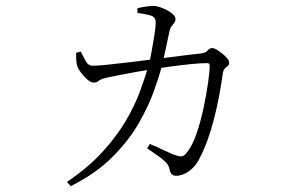

<svg xmlns="http://www.w3.org/2000/svg" viewBox="-20 -572 1040 651"><path d="M446 -544Q457 -547 473 -549.5Q489 -552 500 -552Q511 -552 523.5 -547.5Q536 -543 548 -536.5Q560 -530 567.5 -522.5Q575 -515 575 -508Q575 -500 571 -495Q567 -490 562 -483.5Q557 -477 554 -463Q551 -449 546.5 -428Q542 -407 537.5 -386Q533 -365 530 -351Q521 -318 503 -266.5Q485 -215 451.5 -156Q418 -97 362 -40.5Q306 16 220 59L207 45Q279 -4 327 -56.5Q375 -109 405.5 -160.5Q436 -212 454 -260.5Q472 -309 483 -349Q488 -365 493.5 -394.5Q499 -424 503.5 -452.5Q508 -481 508 -495Q508 -514 492 -519Q482 -522 469 -524.5Q456 -527 446 -528ZM479 -69 488 -84Q512 -74 537 -62Q562 -50 574 -46Q589 -41 596.5 -42Q604 -43 612 -53Q631 -75 645.5 -116.5Q660 -158 670 -205Q680 -252 685.5 -291.5Q691 -331 691 -349Q691 -358 682 -358Q660 -358 626 -354.5Q592 -351 559 -346.5Q526 -342 504 -338Q481 -335 446.5 -329Q412 -323 381.5 -317Q351 -311 339 -308Q322 -304 315 -298Q308 -292 297 -292Q288 -292 276.5 -302Q265 -312 255.5 -324.5Q246 -337 243 -345Q239 -356 238.5 -368.5Q238 -381 238 -393L254 -397Q262 -381 270.5 -365Q279 -349 295 -349Q309 -349 343.5 -352.5Q378 -356 424 -361.5Q470 -367 517 -373Q564 -379 603 -384Q642 -389 663 -391Q678 -393 684 -401Q690 -409 700 -409Q706 -409 715 -403.5Q724 -398 734 -390Q744 -382 750.5 -374Q757 -366 757 -360Q757 -352 752.5 -348.5Q748 -345 743 -340.5Q738 -336 736 -326Q730 -284 722.5 -244.5Q715 -205 705.5 -168Q696 -131 683.5 -96.5Q671 -62 654 -30Q645 -13 631.5 -0.5Q618 12 604 18Q590 24 578 24Q568 24 562.5 19Q557 14 555 2Q552 -12 542 -22Q532 -32 516.5 -43Q501 -54 479 -69Z"/></svg>

Font: Noto Serif SC
Style: Regular
Weight: 200
Designer: Ryoko NISHIZUKA 西塚涼子 (kana & ideographs); Frank Grießhammer (Latin, Greek & Cyrillic); Wenlong ZHANG 张文龙 (bopomofo); San
Foundry: Adobe
Version: Version 2.001;hotconv 1.1.0;makeotfexe 2.6.0